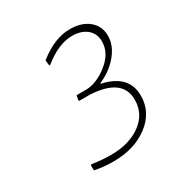

<svg xmlns="http://www.w3.org/2000/svg" viewBox="-101 -779 496 526"><g transform="rotate(-30 147.0 -516.0)"><path d="M189 -703Q226 -703 248.5 -684.5Q271 -666 271 -635Q271 -605 248 -577Q225 -549 188 -533V-531Q267 -514 267 -448Q267 -396 223 -362.5Q179 -329 112 -329Q81 -329 53 -335V-351L55 -353Q87 -348 115 -348Q173 -348 210 -375Q247 -402 247 -447Q247 -515 147 -520H114L112 -522L115 -537H144Q178 -537 213.5 -565Q249 -593 249 -630Q249 -655 231.5 -669.5Q214 -684 185 -684Q142 -684 94 -645H91L89 -662Q140 -703 189 -703Z"/></g></svg>

Font: Alegreya Sans SC Thin
Style: Italic
Weight: 100
Italic angle: -7°
Designer: Juan Pablo del Peral
Foundry: Huerta Tipografica
Version: Version 2.007